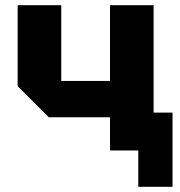

<svg xmlns="http://www.w3.org/2000/svg" viewBox="-20 -580 695 740"><path d="M572 -560V-146H645V140H513V0H404V-128H168L48 -248V-560H216V-268H404V-560Z"/></svg>

Font: Tektur
Style: Bold
Weight: 700
Designer: Adam Jagosz
Foundry: Adam Jagosz
Version: Version 1.005;gftools[0.9.30]